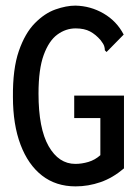

<svg xmlns="http://www.w3.org/2000/svg" viewBox="-20 -652 490 683"><path d="M249 11Q179 11 129.5 -27.5Q80 -66 53 -137.5Q26 -209 26 -307Q25 -407 47 -470.5Q69 -534 104 -569.5Q139 -605 177.5 -618.5Q216 -632 248 -632Q302 -631 348.5 -604Q395 -577 420 -529L366 -474L359 -467L353 -473Q353 -481 350.5 -488.5Q348 -496 338 -509Q321 -529 300.5 -540Q280 -551 249 -551Q214 -551 184 -529Q154 -507 135.5 -456.5Q117 -406 117 -319Q117 -195 153 -132Q189 -69 248 -69Q271 -69 294.5 -76Q318 -83 337 -100V-232H244V-312H421V-53Q381 -19 337.5 -4Q294 11 249 11Z"/></svg>

Font: Inconsolata SemiCondensed SemiBold
Style: Regular
Weight: 600
Width: 4
Monospace: yes
Designer: Raph Levien, Cyreal, Brenton Simpson
Foundry: Raph Levien, Cyreal, Google
Version: Version 3.001; ttfautohint (v1.8.2.53-6de2)